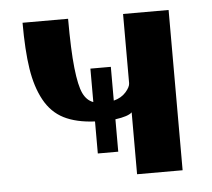

<svg xmlns="http://www.w3.org/2000/svg" viewBox="-40 -483 580 525"><g transform="rotate(-5 250.0 -220.0)"><path d="M213.9 -298.8H270V-206.1Q291 -211.4 303.5 -225.6Q315.9 -239.7 315.9 -250V-439.9H440.9V0H315.9V-169.9Q305.7 -159.7 270 -154.8V-65.9H213.9V-153.8Q162.6 -156.2 128.9 -173.3Q95.2 -190.4 75.4 -226.6Q55.7 -262.7 47.9 -313.2Q40 -363.8 40 -439.9H165Q165 -354 170.4 -304.7Q175.8 -255.4 185.8 -234.4Q195.8 -213.4 213.9 -207Z"/></g></svg>

Font: Pfennig
Style: Bold
Weight: 700
Version: Version 20120410 ; ttfautohint (v0.8)